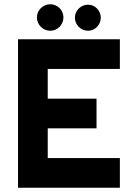

<svg xmlns="http://www.w3.org/2000/svg" viewBox="-20 -885 618 905"><path d="M545 -140H205V-280H435V-420H205V-560H545V-700H65V0H545ZM455 -802C455 -835 428 -863 395 -863C361 -863 333 -835 333 -802C333 -768 361 -740 395 -740C428 -740 455 -768 455 -802ZM279 -803C279 -837 251 -865 217 -865C183 -865 154 -837 154 -803C154 -768 183 -740 217 -740C251 -740 279 -768 279 -803Z"/></svg>

Font: Righteous
Style: Regular
Weight: 400
Designer: Astigmatic (AOETI)
Foundry: Astigmatic (AOETI)
Version: Version 1.000